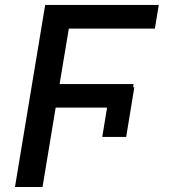

<svg xmlns="http://www.w3.org/2000/svg" viewBox="-20 -747 685 767"><path d="M516.7 -398.4 484 -199.9H388.5L407.7 -317.1H202.4L149.9 0H39.8L160.5 -727.3H614.3L598.7 -632.8H255L218 -411.2H513.8L511.7 -398.4Z"/></svg>

Font: Inter UI Medium
Style: Italic
Weight: 500
Italic angle: 9.39999°
Designer: Rasmus Andersson
Foundry: rsms
Version: 3.2;8d6f07862